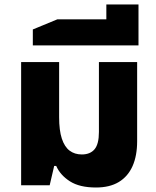

<svg xmlns="http://www.w3.org/2000/svg" viewBox="-20 -824 694 854"><path d="M407 10Q334 10 291 -17.5Q248 -45 230 -86H221L201 0H74V-548H243V-303Q243 -244 255 -207.5Q267 -171 289.5 -154Q312 -137 344 -137Q381 -137 400.5 -160Q420 -183 420 -237V-548H590V-196Q590 -131 569.5 -85Q549 -39 508.5 -14.5Q468 10 407 10Z M126 -622V-693L235 -738H596V-622ZM453 -691V-804H596V-691Z"/></svg>

Font: Noto Sans Thai ExtraBold
Style: Regular
Weight: 800
Version: Version 2.001